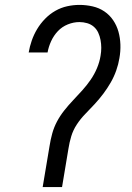

<svg xmlns="http://www.w3.org/2000/svg" viewBox="-20 -763 540 783"><path d="M154 0 182 -167Q186 -193 193 -218.5Q200 -244 212.5 -267.5Q225 -291 242 -312.5Q259 -334 278 -354Q297 -374 315.5 -394.5Q334 -415 349.5 -437.5Q365 -460 375.5 -485Q386 -510 390 -535Q393 -552 393 -568Q393 -584 390 -600Q387 -616 380.5 -630Q374 -644 362.5 -654Q351 -664 335.5 -668.5Q320 -673 304 -673Q280 -673 256.5 -663.5Q233 -654 216 -636Q199 -618 188.5 -595Q178 -572 174 -549H97Q101 -573 109.5 -597.5Q118 -622 131.5 -644.5Q145 -667 164 -686.5Q183 -706 206 -719Q229 -732 254 -737.5Q279 -743 304 -743Q331 -743 357.5 -737Q384 -731 405.5 -716.5Q427 -702 441.5 -680.5Q456 -659 463 -634Q470 -609 471 -581.5Q472 -554 467 -526Q463 -501 454 -475.5Q445 -450 431.5 -426.5Q418 -403 401.5 -381Q385 -359 366 -338.5Q347 -318 327.5 -298Q308 -278 293 -255Q278 -232 270.5 -207Q263 -182 259 -156L233 0Z"/></svg>

Font: Iosevka SS04
Style: Italic
Weight: 400
Italic angle: -9°
Monospace: yes
Designer: Belleve Invis
Foundry: Belleve Invis
Version: Version 19.0.0; ttfautohint (v1.8.4)